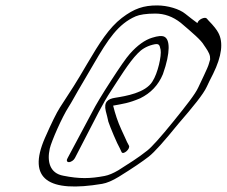

<svg xmlns="http://www.w3.org/2000/svg" viewBox="-20 -674 835 707"><path d="M415.7 -47C396.9 -36 380.6 -29 365 -26C312.2 -16 272.6 -15 213 -27C163.5 -36 152.6 -79 163.3 -127C169.1 -153 208.4 -243 233.1 -281C244.1 -298 254.4 -318 266.7 -339L325.3 -439C377.6 -529 415.2 -586 479.9 -614C494.2 -620 518.2 -624 551.8 -624C585.4 -624 616.3 -613 645.6 -590C689.1 -553 720.8 -526 730.9 -508C739 -496 751.1 -480 753.2 -466L753.8 -455C753.3 -454 751.9 -449 749.4 -440C746 -425 718 -370 710.1 -352C698.8 -327 665.4 -285 618.6 -227C571.7 -169 539.1 -133 522.8 -120C487.8 -92 453.1 -71 415.7 -47ZM706.8 -589C693.7 -599 678.2 -610 662.6 -623C640.9 -641 597.2 -654 558.8 -654C509.2 -654 474.5 -643 428.7 -608C381.7 -572 345.6 -515 302.1 -441C259.7 -368 241.7 -341 200.6 -278C187.8 -258 169.6 -221 145 -165C79.1 -13 160 36 356 3C373.9 0 394.3 -9 417.4 -23C469.2 -55 505.5 -80 527.4 -97C549.3 -114 585.4 -155 636.6 -218C691.1 -281 728.8 -327 741.6 -355C746 -366 754.9 -382 764.7 -402C797.2 -468 802.8 -518 784.1 -553C778.5 -564 766.9 -579 748.2 -598L741.2 -606C734.6 -613 710.7 -603 706.8 -589ZM255.8 -92 343.2 -261C359 -291 374 -317 387.9 -338C416.1 -381 454.9 -445 486.7 -477C500.6 -492 518.5 -503 540.9 -509C566.8 -516 567.3 -509 571.4 -491C575.5 -469 561.1 -404 541.3 -374C515.9 -332 442.4 -320 404.1 -314C377.7 -310 361.3 -299 369.5 -265C373.2 -252 376.1 -239 379 -226C385.1 -207 411.5 -144 421.2 -128L427.7 -114C433.3 -102 461.2 -126 454.7 -138L447.8 -151C443.4 -160 436.9 -176 426.8 -197C413.8 -225 404 -255 396.6 -285C433.8 -292 453.8 -294 496.1 -312C534.7 -331 563 -360 579.9 -401C594.5 -442 600.7 -474 601 -497C601.2 -520 595.5 -534 584.7 -539C575.9 -543 561.9 -542 539.9 -535C513.6 -527 485.7 -507 458.3 -476C444 -460 421.4 -427 388.9 -377C356.4 -327 333 -288 319.2 -261L229 -92C224.1 -84 225.6 -77 233.6 -77C241.6 -77 251.8 -84 255.8 -92Z"/></svg>

Font: MewTooHand
Style: UltimateCondIta
Weight: 400
Designer: Mew Too, Robert Jablonski
Version: Version 0.77